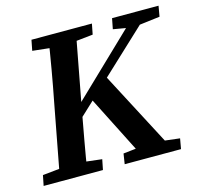

<svg xmlns="http://www.w3.org/2000/svg" viewBox="-92 -709 851 810"><g transform="rotate(-15 333.5 -304.5)"><path d="M2 0 11 -45 137 -58H159L270 -45L261 0ZM74 0 135 -323Q149 -394 161.5 -466Q174 -538 185 -609H305L244 -285Q231 -214 218 -142.5Q205 -71 194 0ZM103 -563 112 -609H376L367 -563L245 -550H223ZM164 -172 173 -230 568 -609H631ZM444 0 288 -308 369 -389 573 0ZM356 0 363 -45 480 -58H500L610 -45L602 0ZM455 -563 464 -609H667L659 -563L553 -550H530Z"/></g></svg>

Font: Lisu Bosa Black
Style: Italic
Weight: 900
Italic angle: -19°
Designer: David Morse, Annie Olsen, Victor Gaultney, Frank Grießhammer (Latin)
Foundry: SIL International
Version: Version 2.000